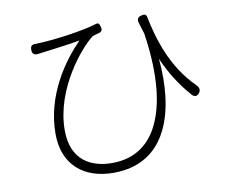

<svg xmlns="http://www.w3.org/2000/svg" viewBox="-80 -814 1141 951"><g transform="rotate(-10 490.0 -338.0)"><path d="M660 -179C616 -73 535 -14 419 -14C316 -14 215 -61 215 -214C215 -423 374 -607 433 -650C441 -653 453 -656 464 -659C480 -663 485 -672 480 -688C475 -704 473 -711 457 -706C392 -685 246 -665 170 -662C163 -662 155 -661 148 -661C127 -662 120 -653 121 -633C122 -614 133 -607 152 -610C160 -611 167 -612 175 -613C216 -619 307 -629 364 -640C280 -554 167 -400 167 -204C167 -51 266 35 418 35C688 35 761 -219 736 -482C770 -405 811 -340 864 -280C877 -265 890 -266 902 -281C913 -295 908 -310 895 -322C779 -437 737 -587 715 -695C712 -712 702 -713 685 -708C669 -703 664 -693 668 -677L673 -660L686 -619C714 -435 705 -284 660 -179Z"/></g></svg>

Font: GenSenRounded2 TW L
Style: Regular
Weight: 300
Version: Version 2.100;PS 2.1;hotconv 16.6.51;makeotf.lib2.5.65220 DE